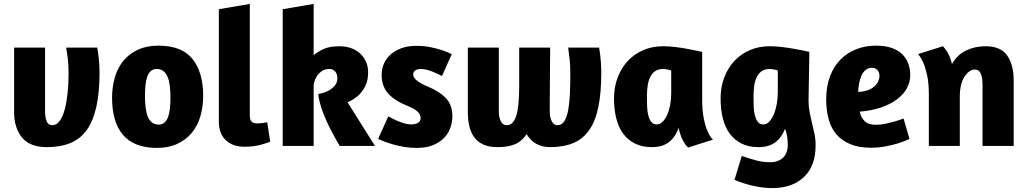

<svg xmlns="http://www.w3.org/2000/svg" viewBox="-20 -745 5246 980"><path d="M476 -502Q480 -486 484 -450Q488 -414 488 -375Q488 -271 471.5 -198.5Q455 -126 422 -80.5Q389 -35 338.5 -14.5Q288 6 219 6Q133 6 92.5 -43Q52 -92 52 -173V-502H210V-176Q210 -147 218 -126.5Q226 -106 246 -106Q270 -106 286 -129.5Q302 -153 311.5 -190.5Q321 -228 325.5 -274.5Q330 -321 330 -367Q330 -417 325.5 -449.5Q321 -482 318 -502Z M1017 -256Q1017 -199 1002.5 -150.5Q988 -102 958.5 -66.5Q929 -31 884.5 -10.5Q840 10 781 10Q721 10 677.5 -7.5Q634 -25 606.5 -58Q579 -91 565.5 -138.5Q552 -186 552 -245Q552 -302 566.5 -351Q581 -400 610.5 -435.5Q640 -471 684.5 -491.5Q729 -512 789 -512Q908 -512 962.5 -444Q1017 -376 1017 -256ZM720 -256Q720 -226 723 -199Q726 -172 733.5 -152Q741 -132 755 -120.5Q769 -109 790 -109Q808 -109 820 -120Q832 -131 838.5 -149.5Q845 -168 847.5 -193Q850 -218 850 -246Q850 -277 847 -303.5Q844 -330 836.5 -350Q829 -370 815 -381.5Q801 -393 780 -393Q762 -393 750 -382.5Q738 -372 731.5 -353.5Q725 -335 722.5 -310Q720 -285 720 -256Z M1097 -124V-698L1255 -725V-158Q1255 -134 1263.5 -124.5Q1272 -115 1295 -115Q1306 -115 1319.5 -117Q1333 -119 1344 -121L1359 -22Q1344 -15 1308.5 -5.5Q1273 4 1229 4Q1194 4 1169.5 -6Q1145 -16 1128.5 -33.5Q1112 -51 1104.5 -74Q1097 -97 1097 -124Z M1581 -725V-463Q1600 -480 1631 -494.5Q1662 -509 1712 -509Q1743 -509 1770 -500Q1797 -491 1816.5 -473.5Q1836 -456 1847.5 -431.5Q1859 -407 1859 -376Q1859 -331 1842.5 -301.5Q1826 -272 1806 -255Q1783 -235 1754 -223L1894 0H1714Q1670 -74 1643 -135.5Q1616 -197 1606 -250L1605 -265Q1612 -266 1628 -270.5Q1644 -275 1660.5 -284.5Q1677 -294 1689.5 -309Q1702 -324 1702 -345Q1702 -368 1690.5 -380.5Q1679 -393 1661 -393Q1638 -393 1622.5 -382Q1607 -371 1598 -357Q1589 -343 1585 -329.5Q1581 -316 1581 -310V0H1423V-698Z M2105 -511Q2143 -511 2175.5 -504.5Q2208 -498 2233 -490Q2262 -480 2286 -469L2236 -357Q2228 -361 2215.5 -367Q2203 -373 2188.5 -379Q2174 -385 2158 -389Q2142 -393 2127 -393Q2111 -393 2100 -386Q2089 -379 2089 -364Q2089 -348 2109.5 -332.5Q2130 -317 2164 -303Q2224 -278 2256.5 -243.5Q2289 -209 2289 -151Q2289 -119 2277.5 -89.5Q2266 -60 2243.5 -38Q2221 -16 2187 -3Q2153 10 2109 10Q2074 10 2043.5 5Q2013 0 1987.5 -7.5Q1962 -15 1942 -22.5Q1922 -30 1910 -36L1962 -151Q1967 -149 1979.5 -142Q1992 -135 2008.5 -128Q2025 -121 2043.5 -115.5Q2062 -110 2079 -110Q2100 -110 2113.5 -118Q2127 -126 2127 -142Q2127 -161 2110.5 -176Q2094 -191 2068 -201Q1993 -231 1960.5 -268.5Q1928 -306 1928 -362Q1928 -394 1940 -421Q1952 -448 1975 -468Q1998 -488 2030.5 -499.5Q2063 -511 2105 -511Z M3038 -502Q3041 -486 3045 -450Q3049 -414 3049 -375Q3049 -271 3034 -198.5Q3019 -126 2987 -80.5Q2955 -35 2905.5 -14.5Q2856 6 2788 6Q2708 6 2668 -60Q2641 -21 2605.5 -7.5Q2570 6 2520 6Q2478 6 2449 -6.5Q2420 -19 2402 -42.5Q2384 -66 2376 -98.5Q2368 -131 2368 -172V-502H2526V-176Q2526 -147 2536 -126.5Q2546 -106 2566 -106Q2599 -106 2614.5 -152.5Q2630 -199 2630 -304V-502H2788V-481Q2788 -460 2787.5 -428Q2787 -396 2787 -357Q2787 -318 2786.5 -282Q2786 -246 2786 -217Q2786 -188 2786 -176Q2786 -147 2796 -126.5Q2806 -106 2826 -106Q2848 -106 2861 -127.5Q2874 -149 2880.5 -185Q2887 -221 2889 -268.5Q2891 -316 2891 -367Q2891 -418 2886.5 -450Q2882 -482 2880 -502Z M3564 -241Q3564 -181 3572 -141Q3580 -101 3591 -77Q3603 -48 3619 -32L3492 8Q3481 -2 3472 -17Q3464 -30 3456.5 -48.5Q3449 -67 3444 -92Q3427 -45 3394 -19.5Q3361 6 3307 6Q3258 6 3221.5 -12Q3185 -30 3161 -62.5Q3137 -95 3125.5 -141Q3114 -187 3114 -243Q3114 -300 3132.5 -349Q3151 -398 3184 -433.5Q3217 -469 3263 -489Q3309 -509 3365 -509Q3396 -509 3431 -504.5Q3466 -500 3495 -494.5Q3524 -489 3543.5 -484.5Q3563 -480 3564 -480ZM3406 -269V-385Q3399 -388 3386.5 -390.5Q3374 -393 3365 -393Q3341 -393 3325 -382.5Q3309 -372 3299.5 -353.5Q3290 -335 3286 -309Q3282 -283 3282 -253Q3282 -225 3283 -199.5Q3284 -174 3289.5 -154Q3295 -134 3305 -122Q3315 -110 3333 -110Q3348 -110 3361.5 -123Q3375 -136 3385 -158Q3395 -180 3400.5 -208.5Q3406 -237 3406 -269Z M3766 51Q3810 66 3842.5 74.5Q3875 83 3912 83Q3952 83 3976.5 60Q4001 37 4001 -6Q4001 -52 3987 -88Q3970 -43 3937 -18.5Q3904 6 3851 6Q3802 6 3765.5 -12Q3729 -30 3705 -62.5Q3681 -95 3669.5 -141Q3658 -187 3658 -243Q3658 -300 3676.5 -349Q3695 -398 3728 -433.5Q3761 -469 3807 -489Q3853 -509 3909 -509Q3939 -509 3971.5 -505Q4004 -501 4032.5 -496Q4061 -491 4082.5 -486.5Q4104 -482 4111 -480L4107 -231Q4107 -199 4112.5 -171.5Q4118 -144 4124.5 -117.5Q4131 -91 4137 -63Q4143 -35 4143 -3Q4143 102 4083.5 158.5Q4024 215 3922 215Q3876 215 3826 204Q3776 193 3729 173ZM3950 -276V-385Q3943 -388 3930.5 -390.5Q3918 -393 3909 -393Q3885 -393 3869 -382.5Q3853 -372 3843.5 -353.5Q3834 -335 3830 -309Q3826 -283 3826 -253Q3826 -225 3827 -199.5Q3828 -174 3833.5 -154Q3839 -134 3849 -122Q3859 -110 3877 -110Q3893 -110 3906 -123.5Q3919 -137 3929 -160Q3939 -183 3944.5 -213Q3950 -243 3950 -276Z M4451 -512Q4498 -512 4531 -500.5Q4564 -489 4585 -468.5Q4606 -448 4616 -420.5Q4626 -393 4626 -361Q4626 -325 4608 -293Q4590 -261 4556.5 -236.5Q4523 -212 4475.5 -196Q4428 -180 4368 -175Q4375 -145 4393.5 -126.5Q4412 -108 4450 -108Q4472 -108 4497 -113Q4522 -118 4543 -124Q4568 -131 4592 -140L4622 -36Q4595 -23 4563 -13Q4536 -5 4500.5 2Q4465 9 4425 9Q4364 9 4320.5 -9Q4277 -27 4249.5 -59Q4222 -91 4209.5 -136.5Q4197 -182 4197 -237Q4197 -304 4216.5 -355.5Q4236 -407 4270.5 -441.5Q4305 -476 4351 -494Q4397 -512 4451 -512ZM4360 -276Q4390 -277 4410.5 -285Q4431 -293 4444 -305Q4457 -317 4463 -331Q4469 -345 4469 -357Q4469 -376 4458.5 -387.5Q4448 -399 4431 -399Q4412 -399 4398.5 -388Q4385 -377 4377 -359Q4369 -341 4365 -319Q4361 -297 4360 -276Z M4995 0V-312Q4995 -347 4986.5 -368.5Q4978 -390 4955 -390Q4927 -390 4903 -353.5Q4879 -317 4879 -251V0H4721V-260Q4721 -320 4712.5 -359.5Q4704 -399 4693 -424Q4681 -452 4666 -469L4793 -509Q4802 -499 4811 -486Q4819 -475 4826.5 -457.5Q4834 -440 4839 -418Q4865 -465 4910.5 -487Q4956 -509 5010 -509Q5088 -509 5121 -461.5Q5154 -414 5154 -335V0Z"/></svg>

Font: Amaranth
Style: Bold
Weight: 700
Designer: Gesine Todt
Foundry: Gesine Todt
Version: Version 1.001